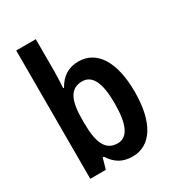

<svg xmlns="http://www.w3.org/2000/svg" viewBox="-184 -868 897 985"><g transform="rotate(-30 264.0 -375.0)"><path d="M181 -566V-760H65V0H157L175 -63H182C214 -14 252 10 312 10C420 10 486 -92 486 -272C486 -453 420 -552 312 -552C253 -552 211 -524 182 -472H177C179 -506 181 -539 181 -566ZM278 -454C339 -454 367 -393 367 -274C367 -148 338 -87 279 -87C209 -87 181 -144 181 -263V-283C181 -391 204 -454 278 -454Z"/></g></svg>

Font: Noto Sans Khmer Condensed SemiBold
Style: Regular
Weight: 600
Width: 3
Designer: Danh Hong and the Monotype Design Team
Foundry: Monotype Imaging Inc.
Version: Version 2.004